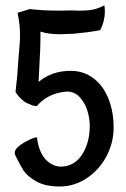

<svg xmlns="http://www.w3.org/2000/svg" viewBox="-20 -674 463 707"><path d="M310.5 -210.9Q310.5 -237.3 301.8 -266.1Q293 -294.9 273.9 -315.9Q254.9 -336.9 225.6 -336.9Q204.1 -335 187.5 -330.1Q145.5 -317.4 116.2 -284.2Q115.2 -283.2 112.3 -283.2L98.6 -286.1L85 -292Q78.1 -293.9 68.4 -300.8Q48.8 -316.4 37.1 -335Q43.9 -388.7 47.9 -457L51.8 -504.9Q53.7 -520.5 53.7 -547.9Q53.7 -581.1 44.9 -627L89.8 -640.6Q138.7 -634.8 198.2 -634.8L247.1 -635.7Q256.8 -634.8 273.4 -634.8Q306.6 -634.8 326.2 -639.6Q345.7 -644.5 364.3 -654.3Q366.2 -640.6 366.2 -631.8Q366.2 -597.7 349.6 -563.5Q328.1 -558.6 300.8 -555.2Q273.4 -551.8 251 -549.8L203.1 -547.9Q158.2 -547.9 128.9 -557.6V-528.3L127.9 -489.3L122.1 -372.1Q169.9 -413.1 240.2 -413.1Q288.1 -413.1 324.2 -385.7Q360.4 -358.4 379.4 -310.5Q398.4 -262.7 398.4 -204.1Q398.4 -148.4 372.1 -98.6Q345.7 -48.8 299.8 -18.1Q253.9 12.7 200.2 12.7Q145.5 12.7 112.3 -6.8Q79.1 -26.4 66.4 -46.4Q53.7 -66.4 36.1 -102.5Q34.2 -105.5 34.2 -111.3Q34.2 -130.9 78.1 -154.3L93.8 -162.1L106.4 -167Q113.3 -168.9 116.2 -168Q124 -99.6 164.1 -73.2Q183.6 -60.5 203.1 -60.5Q252.9 -60.5 281.7 -104Q310.5 -147.5 310.5 -210.9Z"/></svg>

Font: BKP Parklife Text
Style: Regular
Weight: 400
Designer: Font Diner, Inc.; LA MECHKY PLUS GmbH
Foundry: Font Diner, Inc.; LA MECHKY PLUS GmbH
Version: Version 1.007